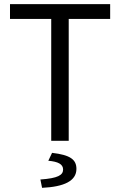

<svg xmlns="http://www.w3.org/2000/svg" viewBox="-20 -676 576 922"><path d="M226 -585V0H310V-585H509V-656H28V-585ZM174 186 182 226C288 221 347 193 347 135C347 90 317 68 230 58L212 96C258 100 283 112 283 138C283 165 258 180 174 186Z"/></svg>

Font: Cambridge Sans
Style: Regular
Weight: 400
Version: Version 2.020;PS 002.020;hotconv 1.0.88;makeotf.lib2.5.64775